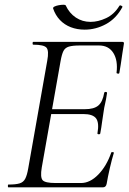

<svg xmlns="http://www.w3.org/2000/svg" viewBox="-20 -805 554 825"><path d="M16 0Q13.8 0 13.8 -6Q13.8 -12 16 -12Q47.8 -12 64.2 -17Q80.6 -22 88.4 -37Q96.2 -52 101.2 -81L183 -544Q191 -587 179.9 -600Q168.8 -613 122.8 -613Q120 -613 120 -619Q120 -625 122.8 -625H506.2Q514.2 -625 512.2 -616Q509.2 -597.8 505.6 -574.2Q502 -550.6 498.9 -528.2Q495.8 -505.8 492.8 -491.6Q491.8 -487.6 485.9 -488.7Q480 -489.8 480.8 -492.6Q487.2 -545.4 467 -577.5Q446.8 -609.6 405.4 -609.6H322.6Q292.2 -609.6 275.9 -604.7Q259.6 -599.8 252.5 -585.6Q245.4 -571.4 240.4 -543L159.4 -85Q152.4 -43.4 163 -31Q173.6 -18.6 218.6 -18.6H328.6Q366.8 -18.6 402.3 -54.9Q437.8 -91.2 458 -149.4Q459.2 -152.4 465.1 -151.3Q471 -150.2 469 -147.4Q460.8 -120.8 452.2 -83.7Q443.6 -46.6 438.2 -15Q435.2 0 422.2 0ZM410.8 -231.6Q409.8 -227.6 403.8 -228.1Q397.8 -228.6 398.8 -232.6Q406.8 -277.4 392.9 -296.2Q379 -315 337.6 -315H174.2L177.4 -335.8H344.6Q384 -335.8 402.6 -351.7Q421.2 -367.6 427.8 -406.2Q428.8 -410.4 434.8 -409.9Q440.8 -409.4 439.8 -404.4Q435.6 -375.6 431.6 -359.5Q427.6 -343.4 425.2 -325Q421.2 -302.4 418.5 -280.3Q415.8 -258.2 410.8 -231.6ZM343.8 -677.6Q311.4 -677.6 284.2 -688.1Q257 -698.6 237.5 -719.1Q218 -739.6 208.2 -768.6Q207.2 -773.6 214.5 -777.1Q221.8 -780.6 232.6 -782.6Q243.4 -784.6 252.4 -784.6Q261.4 -784.6 262.4 -781.6Q278 -748.2 305.9 -729.6Q333.8 -711 369 -711Q401.6 -711 436 -727.1Q470.4 -743.2 492.4 -779Q494.6 -783.8 501.2 -780.6Q507.8 -777.4 505.8 -774.4Q479.2 -725.2 435.4 -701.4Q391.6 -677.6 343.8 -677.6Z"/></svg>

Font: Cormorant Infant Light
Style: Italic
Weight: 300
Italic angle: -10°
Designer: Christian Thalmann (Catharsis Fonts)
Foundry: Catharsis Fonts
Version: Version 4.001